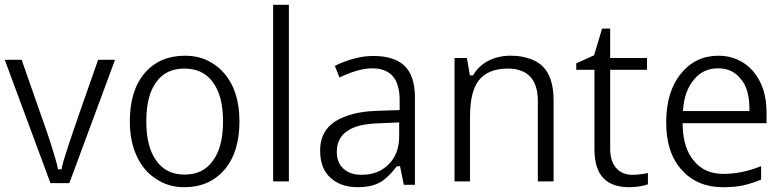

<svg xmlns="http://www.w3.org/2000/svg" viewBox="-20 -780 3306 810"><path d="M465.3 -527.8H394C330.6 -348.1 290 -231.4 272.5 -178.2C254.4 -124 244.1 -88.9 240.7 -71.8L239.7 -65.9H233.9H230.5H224.6L223.6 -71.8C219.2 -93.8 205.1 -141.6 180.7 -215.3L71.3 -527.8H0L192.9 -7.3H272.5Z M925.8 -470.7C908.7 -490.7 889.6 -506.3 867.7 -518.1C837.4 -536.1 801.3 -544.9 760.3 -544.9C689.5 -544.9 633.3 -521 591.3 -472.7C548.8 -423.8 527.8 -355.5 527.8 -268.1C527.8 -211.4 537.6 -162.1 557.6 -120.1C577.1 -77.6 605 -45.9 640.6 -23.9C674.3 -1.5 713.4 9.8 756.8 9.8C827.6 9.8 883.8 -14.6 926.3 -63C968.8 -112.3 990.2 -180.7 990.2 -268.1C990.2 -353.5 968.8 -420.9 925.8 -470.7ZM639.2 -433.6C666 -471.7 705.6 -490.7 757.8 -490.7C810.5 -490.7 850.6 -471.7 877.9 -433.1C906.7 -395 920.9 -339.8 920.9 -268.1C920.9 -195.3 906.7 -140.1 877.9 -101.6C850.6 -63 811 -43.5 758.8 -43.5C706.5 -43.5 667 -63 639.6 -102.1C611.3 -140.6 597.2 -195.8 597.2 -268.1C597.2 -341.3 611.3 -396.5 639.2 -433.6Z M1132.3 -759.8V-14.6H1198.7V-759.8Z M1730.5 -367.7C1730.5 -429.7 1715.8 -474.6 1686.5 -502.4C1657.2 -530.3 1613.3 -543.9 1554.7 -543.9C1526.4 -543.9 1498 -540 1470.2 -531.7C1442.9 -524.4 1417 -514.6 1392.6 -502L1412.1 -453.1C1466.3 -478.5 1510.7 -491.7 1550.3 -491.7C1588.9 -491.7 1617.7 -480.5 1637.2 -458.5C1656.2 -436.5 1666 -402.8 1666 -357.4V-323.2V-315.9L1658.7 -315.4L1571.8 -312.5C1519.5 -311 1475.6 -303.2 1440.9 -290C1366.2 -264.2 1330.6 -215.8 1330.6 -145C1330.6 -94.7 1344.7 -56.6 1373.5 -30.8C1402.3 -3.9 1440.9 9.8 1489.7 9.8C1524.9 9.8 1554.2 3.9 1577.6 -7.8C1601.1 -19.5 1626 -42 1651.9 -75.7L1654.3 -78.6H1657.7H1661.6H1667.5L1668.9 -72.8L1683.6 -0.5H1730.5ZM1430.2 -67.4C1410.6 -84 1400.9 -107.9 1400.9 -139.6C1400.9 -179.7 1416.5 -209.5 1447.3 -228.5C1474.1 -247.6 1520 -258.3 1578.1 -259.8L1656.2 -263.2L1664.1 -263.7V-255.9V-207.5C1664.1 -156.2 1649.4 -115.2 1618.7 -85.9C1589.8 -56.6 1551.8 -42.5 1504.4 -42.5C1473.6 -42.5 1448.7 -50.8 1430.2 -67.4Z M2315.4 -356.4C2315.4 -422.9 2299.8 -470.7 2269 -500.5C2250.5 -518.1 2226.1 -530.8 2196.3 -537.6C2177.2 -543 2155.8 -544.9 2132.3 -544.9C2098.6 -544.9 2067.9 -537.6 2040.5 -523.9C2013.7 -509.8 1992.7 -490.2 1977.5 -465.3L1975.6 -461.9H1971.7H1968.3H1962.4L1961.4 -467.8L1949.7 -535.2H1897.5V-14.6H1962.9V-288.1C1962.9 -359.9 1975.6 -411.1 2001.5 -442.9C2027.3 -474.6 2067.9 -490.7 2123 -490.7C2144 -490.7 2162.1 -487.8 2177.2 -481.9C2193.4 -476.6 2206.5 -467.8 2217.3 -456.1C2238.8 -432.6 2249 -398.4 2249 -353.5V-14.6H2315.4Z M2579.1 -71.8C2562 -91.3 2554.2 -118.7 2554.2 -153.3V-477.5V-485.4H2561.5H2709.5V-535.2H2561.5H2554.2V-542.5V-659.2H2520L2487.3 -550.3L2486.3 -546.9L2483.4 -545.4L2411.1 -512.7V-485.4H2480.5H2487.8V-477.5V-150.9C2487.8 -42 2536.1 9.8 2635.7 9.8C2648.9 9.8 2664.1 8.3 2680.7 5.9C2694.3 3.4 2705.1 1 2713.4 -2.4V-50.3C2708 -48.3 2698.7 -46.9 2689.9 -45.9C2676.3 -43.5 2662.6 -42.5 2647.5 -42.5C2618.7 -42.5 2595.7 -52.2 2579.1 -71.8Z M3115.2 2C3139.2 -3.4 3163.6 -10.7 3190.9 -22.5V-79.1C3136.7 -57.1 3084 -46.4 3032.2 -46.4C2979.5 -46.4 2938.5 -64 2909.2 -99.6C2877.9 -134.3 2861.3 -185.5 2859.9 -252.4V-260.3H2867.2H3213.9V-305.2C3213.9 -377.4 3194.8 -435.5 3157.2 -479.5C3138.2 -501.5 3116.2 -517.6 3090.8 -528.8C3067.4 -539.6 3040.5 -544.9 3010.3 -544.9C2945.8 -544.9 2893.1 -519.5 2852.5 -469.2C2811.5 -418.9 2790.5 -350.6 2790.5 -263.2C2790.5 -177.2 2812.5 -110.4 2856.9 -62C2900.4 -14.2 2958 9.8 3029.8 9.8C3062.5 9.8 3091.3 7.3 3115.2 2ZM3105.5 -446.3C3130.9 -418.5 3141.6 -372.1 3141.6 -319.3V-311.5H3134.3H2869.1H2861.3L2861.8 -319.8C2866.2 -372.6 2881.8 -414.6 2908.7 -445.3C2933.6 -476.1 2967.3 -491.7 3009.3 -491.7C3050.3 -491.7 3082 -477.1 3105.5 -446.3Z"/></svg>

Font: Sahel Light
Style: Regular
Weight: 300
Foundry: Saber Rastikerdar (saber.rastikerdar@gmail.com)
Version: Version 3.4.0